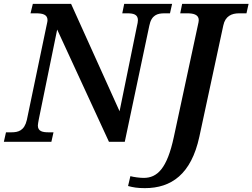

<svg xmlns="http://www.w3.org/2000/svg" viewBox="-30 -734 1307 994"><path d="M-10 0H236L247 -49H221C191 -49 166 -54 166 -84C166 -90 168 -100 171 -117L266 -581L534 0H616L743 -601C754 -657 786 -665 821 -665H850L861 -714H613L603 -665H630C659 -665 684 -660 684 -630C684 -623 682 -609 679 -599L589 -158L338 -714H140L128 -665H157C188 -665 216 -660 216 -630C216 -622 213 -612 210 -597L109 -113C96 -57 64 -49 29 -49H1ZM720 240C857 240 960 168 1002 -26L1126 -602C1136 -651 1170 -665 1207 -665H1246L1257 -714H913L903 -665H940C968 -665 999 -660 999 -630C999 -624 997 -614 995 -606L870 -25C835 139 784 187 714 187C694 187 663 183 645 178L633 229C659 236 681 240 720 240Z"/></svg>

Font: Noto Serif Semi
Style: Italic
Weight: 600
Italic angle: -12°
Designer: Monotype Design Team
Foundry: Monotype Imaging Inc.
Version: Version 1.901